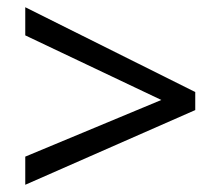

<svg xmlns="http://www.w3.org/2000/svg" viewBox="-20 -628 612 532"><path d="M50 -194 427 -351 50 -530V-608L521 -373V-323L50 -116Z"/></svg>

Font: Noto Sans Nabataean
Style: Regular
Weight: 400
Designer: Monotype Design Team
Foundry: Monotype Imaging Inc.
Version: Version 2.001; ttfautohint (v1.8.4.7-5d5b)